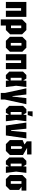

<svg xmlns="http://www.w3.org/2000/svg" viewBox="2148 -2918 910 5247"><g transform="rotate(90 2603.5 -295.0)"><path d="M34 0V-560H442V0H274V-416H202V0Z M510 140V-444L626 -560H802L918 -444V-116L802 0H678V140ZM750 -420H678V-140H750Z M986 -110V-450L1096 -560H1284L1394 -450V-110L1284 0H1096ZM1154 -134H1226V-426H1154Z M1462 0V-560H1870V0H1702V-416H1630V0Z M2030 0 1938 -92V-468L2030 -560H2128L2179 -473L2188 -560H2359L2324 -280L2359 0H2188L2179 -87L2128 0ZM2106 -131H2179V-429H2106Z M2521 26 2394 -560H2563L2605 -181H2619L2662 -560H2828L2701 26V140H2521Z M2965 0 2873 -92V-468L2965 -560H3063L3114 -473L3123 -560H3294L3259 -280L3294 0H3123L3114 -87L3063 0ZM3041 -131H3114V-429H3041ZM3023 -598V-730H3165L3125 -598Z M3410 0 3329 -560H3498L3538 -143H3556L3596 -560H3763L3682 0Z M3918 0 3808 -110V-458L3967 -524L4033 -471L3976 -416V-140H4048V-422L3842 -572V-700H4202V-580H4022L4216 -467V-110L4106 0Z M4376 0 4284 -92V-468L4376 -560H4474L4525 -473L4534 -560H4705L4670 -280L4705 0H4534L4525 -87L4474 0ZM4452 -131H4525V-429H4452Z M4763 -110V-450L4873 -560H5189V-428H5083L5171 -364V-110L5061 0H4873ZM4931 -134H5003V-426H4931Z"/></g></svg>

Font: Tektur Condensed
Style: Bold
Weight: 700
Width: 3
Designer: Adam Jagosz
Foundry: Adam Jagosz
Version: Version 1.005;gftools[0.9.30]